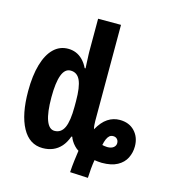

<svg xmlns="http://www.w3.org/2000/svg" viewBox="-125 -859 936 1061"><g transform="rotate(15 343.5 -328.0)"><path d="M374 99Q376 64 380 32.5Q384 1 388 -27Q377 -33 365 -45.5Q353 -58 345 -71.5Q337 -85 335 -93H330Q317 -57 297 -34.5Q277 -12 250.5 -1Q224 10 192 10Q116 10 75 -65.5Q34 -141 34 -274Q34 -363 52.5 -426.5Q71 -490 105.5 -523.5Q140 -557 188 -557Q212 -557 233 -548.5Q254 -540 272 -522Q290 -504 303 -477H308Q307 -493 306.5 -506.5Q306 -520 305.5 -531.5Q305 -543 304.5 -552.5Q304 -562 304 -570V-760H435V-211Q435 -200 436 -187.5Q437 -175 440 -164Q453 -187 467 -203.5Q481 -220 497 -230.5Q513 -241 530 -246Q547 -251 565 -251Q619 -251 651 -217Q683 -183 683 -131Q683 -95 667.5 -64Q652 -33 618 -14.5Q584 4 529 4Q519 4 506.5 2.5Q494 1 487 0Q483 24 480.5 50.5Q478 77 477 104ZM231 -99Q269 -99 286.5 -137Q304 -175 304 -257V-288Q304 -369 287 -406.5Q270 -444 232 -444Q199 -444 183 -401Q167 -358 167 -275Q167 -187 183.5 -143Q200 -99 231 -99ZM536 -88Q559 -88 571.5 -98Q584 -108 584 -123Q584 -137 575.5 -146Q567 -155 553 -155Q540 -155 531.5 -147.5Q523 -140 517 -126Q511 -112 507 -92Q512 -91 519.5 -89.5Q527 -88 536 -88Z"/></g></svg>

Font: Noto Sans Display ExtraCondensed
Style: Bold
Weight: 700
Width: 2
Designer: Monotype Design Team
Foundry: Monotype Imaging Inc.
Version: Version 2.003